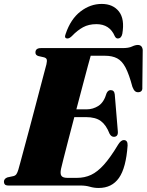

<svg xmlns="http://www.w3.org/2000/svg" viewBox="-28 -945 747 978"><path d="M381.5 0H16Q2 0 -3 -5.2Q-8 -10.5 -8 -19Q-8 -35 10 -41.5L40.5 -48Q50.5 -50.5 55.8 -58.2Q61 -66 65.5 -81Q67.5 -88 75.8 -118.2Q84 -148.5 96.2 -194Q108.5 -239.5 122.8 -292.8Q137 -346 151 -399.5Q165 -453 177.2 -499.2Q189.5 -545.5 197.8 -577.2Q206 -609 208.5 -617.5Q212.5 -635.5 209.8 -642.8Q207 -650 196 -653L167.5 -659.5Q161 -661.5 156.8 -665.5Q152.5 -669.5 152.5 -677.5Q152.5 -700 180.5 -700H595.5Q627.5 -700 644.2 -708Q661 -716 674 -716Q696 -716 699 -691L697 -504Q700 -478 679.5 -475.5Q668.5 -474 660.8 -479.8Q653 -485.5 646.5 -502.5Q629.5 -566.5 611.5 -600.8Q593.5 -635 568.5 -648Q543.5 -661 507 -661H434Q431 -651 420 -610.5Q409 -570 393.5 -511Q378 -452 361 -388H413Q446 -388 473.8 -406Q501.5 -424 515 -470.5Q522.5 -486 535.5 -486Q554 -486 556.5 -464.5L572 -278Q575.5 -249 552.5 -248Q538.5 -248 530 -264Q513 -308 486 -328.2Q459 -348.5 409 -348.5H350.5Q334 -286.5 319.5 -230Q305 -173.5 295 -134.5Q285 -95.5 283 -85.5Q277.5 -60 284.8 -49.5Q292 -39 315.5 -39H364Q403 -39 435.8 -54.2Q468.5 -69.5 501.5 -106.2Q534.5 -143 573.5 -208Q588 -231.5 602.5 -231.5Q623 -231.5 622 -204Q614 -90 578 -38.8Q542 12.5 474.5 12.5Q451 12.5 429.8 6.2Q408.5 0 381.5 0ZM463 -822Q424 -822 395 -806.2Q366 -790.5 338 -761Q325.5 -749 316 -749Q297 -749 306.5 -772.5Q332 -848 382 -886.5Q432 -925 490 -925Q547.5 -925 577.8 -886.5Q608 -848 595 -772.5Q590 -749 571.5 -749Q562.5 -749 556.5 -761Q530.5 -822 463 -822Z"/></svg>

Font: Fraunces 72pt Black
Style: Italic
Weight: 900
Italic angle: -16°
Version: Version 1.000;[b76b70a41]